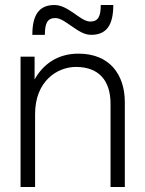

<svg xmlns="http://www.w3.org/2000/svg" viewBox="-20 -746 580 766"><path d="M421 -332V0H478V-338C478 -448 418 -532 293 -532C208 -532 151 -488 118 -429V-520H62V0H120V-291C120 -423 209 -479 283 -479C373 -479 421 -426 421 -332ZM109 -607H159C159 -653 169 -674 201 -674C224 -674 249 -652 271 -638C293 -623 316 -607 344 -607C407 -607 432 -649 432 -726H382C382 -681 372 -660 340 -660C318 -660 293 -681 271 -696C248 -711 225 -726 197 -726C135 -726 109 -685 109 -607Z"/></svg>

Font: Aspekta 250
Style: Regular
Weight: 250
Designer: Ivo Dolenc
Version: Version 2.000